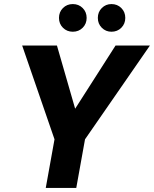

<svg xmlns="http://www.w3.org/2000/svg" viewBox="-20 -924 757 944"><path d="M205 0 248 -239 89 -700H260L356 -367L337 -370L548 -700H717L398 -239L355 0ZM338 -768Q309 -768 289.5 -787.5Q270 -807 270 -836Q270 -865 289.5 -884.5Q309 -904 338 -904Q367 -904 386.5 -884.5Q406 -865 406 -836Q406 -807 386.5 -787.5Q367 -768 338 -768ZM528 -768Q500 -768 480.5 -787.5Q461 -807 461 -836Q461 -865 480.5 -884.5Q500 -904 528 -904Q557 -904 576.5 -884.5Q596 -865 596 -836Q596 -807 576.5 -787.5Q557 -768 528 -768Z"/></svg>

Font: DM Sans 28pt Black
Style: Italic
Weight: 900
Italic angle: -10°
Version: Version 4.004;gftools[0.9.30]